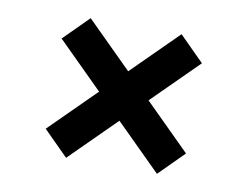

<svg xmlns="http://www.w3.org/2000/svg" viewBox="-55 -633 730 566"><g transform="rotate(10 310.0 -350.0)"><path d="M174 -141 100 -215 236 -350 100 -485 174 -559 310 -424 446 -559 520 -485 384 -350 520 -215 446 -141 310 -276Z"/></g></svg>

Font: Space Grotesk SemiBold
Style: Regular
Weight: 600
Designer: Florian Karsten
Foundry: Florian Karsten
Version: Version 2.000